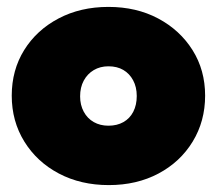

<svg xmlns="http://www.w3.org/2000/svg" viewBox="-20 -524 628 556"><path d="M295 12Q214 12 150.5 -21.5Q87 -55 50.5 -114Q14 -173 14 -247Q14 -321 50 -379Q86 -437 149.5 -470.5Q213 -504 294 -504Q375 -504 438 -470.5Q501 -437 537.5 -379Q574 -321 574 -247Q574 -173 538 -114Q502 -55 439 -21.5Q376 12 295 12ZM294 -160Q319 -160 337.5 -170.5Q356 -181 366 -200.5Q376 -220 376 -246Q376 -272 365.5 -291.5Q355 -311 337 -321.5Q319 -332 294 -332Q270 -332 251.5 -321Q233 -310 222.5 -290.5Q212 -271 212 -245Q212 -220 222.5 -200.5Q233 -181 251.5 -170.5Q270 -160 294 -160Z"/></svg>

Font: Outfit Thin Black
Style: Regular
Weight: 900
Version: Version 1.100;gftools[0.9.27]